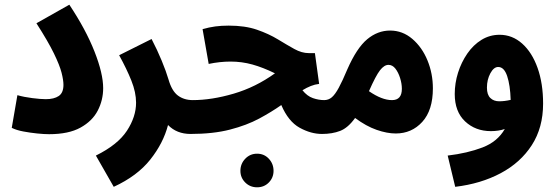

<svg xmlns="http://www.w3.org/2000/svg" viewBox="-20 -565 2375 817"><path d="M30 -21 54 -160Q82 -152 117.5 -147.5Q153 -143 175 -143Q210 -143 230 -156.5Q250 -170 250 -204Q250 -224 242 -255.5Q234 -287 209.5 -337.5Q185 -388 135 -466L275 -545Q345 -440 382 -346Q419 -252 419 -190Q419 -139 396 -94.5Q373 -50 322.5 -22Q272 6 189 6Q168 6 138.5 3Q109 0 79.5 -5.5Q50 -11 30 -21Z M464 230 388 97Q481 51 520 -8.5Q559 -68 559 -128Q559 -172 539 -222Q519 -272 487 -330L625 -399Q649 -353 668 -307Q687 -261 697 -227Q711 -178 737 -158.5Q763 -139 801 -139Q834 -139 851 -118Q868 -97 868 -69Q868 -35 847.5 -15Q827 5 791 5Q732 5 695 -33Q675 44 619.5 114Q564 184 464 230Z M1074 232Q1044 232 1023.5 211.5Q1003 191 1003 162Q1003 132 1023.5 110.5Q1044 89 1074 89Q1104 89 1124 110.5Q1144 132 1144 162Q1144 191 1124 211.5Q1104 232 1074 232Z M790 5 799 -139Q881 -139 974.5 -166.5Q1068 -194 1150 -253Q1099 -278 1054 -290.5Q1009 -303 961 -303Q916 -303 868 -293L842 -441Q870 -449 896 -452.5Q922 -456 953 -456Q1023 -456 1073.5 -438.5Q1124 -421 1162.5 -397.5Q1201 -374 1232.5 -356.5Q1264 -339 1294 -339H1320L1338 -208Q1320 -206 1302.5 -199Q1285 -192 1267 -181Q1287 -156 1311.5 -147.5Q1336 -139 1360 -139Q1394 -139 1411 -118Q1428 -97 1428 -69Q1428 -35 1407.5 -15Q1387 5 1350 5Q1303 5 1255 -21.5Q1207 -48 1177 -118Q1136 -89 1083 -60.5Q1030 -32 958.5 -13.5Q887 5 790 5Z M1350 5 1359 -139Q1378 -139 1392 -151Q1406 -163 1421.5 -191.5Q1437 -220 1458 -270Q1498 -361 1542.5 -398Q1587 -435 1640 -435Q1693 -435 1734.5 -399.5Q1776 -364 1799 -308Q1822 -252 1822 -189Q1822 -96 1777 -46.5Q1732 3 1664 3Q1627 3 1582.5 -12.5Q1538 -28 1491 -63Q1461 -21 1427.5 -8Q1394 5 1350 5ZM1633 -289Q1615 -289 1597 -266Q1579 -243 1550 -177Q1605 -139 1648 -139Q1690 -139 1690 -187Q1690 -209 1682.5 -233Q1675 -257 1662.5 -273Q1650 -289 1633 -289Z M1917 230 1885 97Q1969 87 2033 62.5Q2097 38 2128 -16Q2101 -7 2069 -7Q2003 -7 1959 -48.5Q1915 -90 1915 -165Q1915 -211 1929 -255.5Q1943 -300 1968.5 -337Q1994 -374 2029 -395.5Q2064 -417 2106 -417Q2160 -417 2202 -379.5Q2244 -342 2267.5 -276Q2291 -210 2291 -124Q2291 -22 2243 52.5Q2195 127 2110.5 172Q2026 217 1917 230ZM2052 -192Q2052 -162 2066.5 -148Q2081 -134 2104 -134Q2116 -134 2128 -135.5Q2140 -137 2153 -140Q2151 -203 2138 -241.5Q2125 -280 2100 -280Q2081 -280 2066.5 -253Q2052 -226 2052 -192Z"/></svg>

Font: Noto Sans Arabic ExtCond ExtBd
Style: Regular
Weight: 800
Width: 2
Designer: Monotype Design Team, Nadine Chahine, Nizar Qandah and Khaled Hosny
Foundry: Monotype Imaging Inc.
Version: Version 2.012; ttfautohint (v1.8.4.7-5d5b)